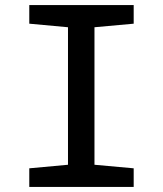

<svg xmlns="http://www.w3.org/2000/svg" viewBox="-20 -734 640 754"><path d="M95 0V-73L247 -87V-627L95 -641V-714H505V-641L351 -627V-87L505 -73V0Z"/></svg>

Font: Noto Sans Mono Medium
Style: Regular
Weight: 500
Designer: Monotype Design Team
Foundry: Monotype Imaging Inc.
Version: Version 2.014